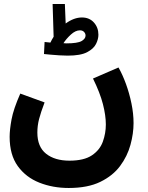

<svg xmlns="http://www.w3.org/2000/svg" viewBox="-20 -705 735 956"><path d="M28 -24Q28 -59 37.5 -110.5Q47 -162 81 -239L202 -195Q183 -145 174.5 -112Q166 -79 166 -45Q166 26 209.5 60.5Q253 95 326 95Q398 95 437.5 68.5Q477 42 492 0.5Q507 -41 507 -85Q507 -130 492.5 -186.5Q478 -243 443 -314L570 -369Q590 -334 607 -287.5Q624 -241 634.5 -190Q645 -139 645 -92Q645 -40 629.5 16.5Q614 73 578 121.5Q542 170 479.5 200.5Q417 231 322 231Q243 231 176 204.5Q109 178 68.5 122Q28 66 28 -24ZM317 -428Q299 -428 275 -429.5Q251 -431 230 -433Q209 -435 199 -436L202 -496Q215 -495 231 -493Q238 -508 247 -522L242 -685H303L307 -588Q348 -618 388 -618Q425 -618 447.5 -593Q470 -568 470 -532Q470 -510 458 -486Q446 -462 413.5 -445Q381 -428 317 -428ZM378 -554Q356 -554 333 -533Q310 -512 296 -490Q304 -489 310 -489Q366 -489 386 -500.5Q406 -512 406 -528Q406 -538 398.5 -546Q391 -554 378 -554Z"/></svg>

Font: Noto Sans Arabic SemCond
Style: Bold
Weight: 700
Width: 4
Designer: Monotype Design Team, Nadine Chahine, Nizar Qandah and Khaled Hosny
Foundry: Monotype Imaging Inc.
Version: Version 2.012; ttfautohint (v1.8.4.7-5d5b)